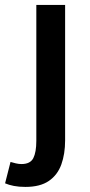

<svg xmlns="http://www.w3.org/2000/svg" viewBox="-66 -525 354 759"><path d="M34.2 213.9Q8.8 213.9 -11.2 210Q-31.2 206.1 -45.9 199.7L-24.4 115.2Q-14.6 118.2 -3.4 120.8Q7.8 123.5 19 123.5Q53.7 123.5 65.7 100.1Q77.6 76.7 77.6 31.7V-505.4H191.4V30.3Q191.4 83.5 176.5 125Q161.6 166.5 127.2 190.2Q92.8 213.9 34.2 213.9Z"/></svg>

Font: Akatab
Style: Bold
Weight: 700
Designer: SIL Global
Foundry: SIL Global
Version: Version 4.100